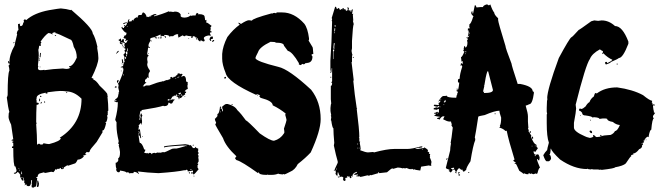

<svg xmlns="http://www.w3.org/2000/svg" viewBox="-20 -773 2992 868"><path d="M233.4 -609.9Q227.5 -609.9 227.5 -613.8H233.4ZM165 -305.2H163.1Q163.1 -310.1 168.9 -313V-309.1Q168.9 -305.2 165 -305.2ZM180.7 -309.1H178.7Q178.7 -314.9 182.6 -314.9L184.6 -311ZM157.2 -314.9V-326.7H161.1V-318.8Q161.1 -314.9 157.2 -314.9ZM167 -334.5H161.1Q161.1 -340.3 165 -340.3L167 -336.4ZM280.3 -352.1 278.3 -356H284.2Q284.2 -352.1 280.3 -352.1ZM163.1 -469.2H159.2V-471.2H163.1ZM159.2 -498.5H155.3Q155.3 -504.4 159.2 -504.4ZM161.1 -506.3H157.2V-508.3H161.1ZM163.1 -514.2H159.2L161.1 -533.7H165ZM180.7 -455.6Q218.3 -461.4 264.6 -463.4Q275.4 -461.4 282.2 -461.4Q297.9 -462.9 297.9 -469.2H292V-473.1Q310.1 -473.1 327.1 -512.2Q327.1 -540 313.5 -561Q306.6 -594.2 297.9 -594.2Q238.3 -623.5 229.5 -623.5L231.4 -627.4Q224.1 -627.4 215.8 -623.5L217.8 -619.6V-617.7H215.8Q208.5 -623.5 198.2 -623.5Q181.6 -611.8 163.1 -584.5Q167 -584 167 -580.6L163.1 -574.7Q165 -571.3 165 -566.9L161.1 -564.9L157.2 -566.9Q155.3 -550.8 153.3 -547.4Q155.3 -536.6 155.3 -518.1Q155.3 -516.1 153.3 -516.1Q153.3 -514.2 155.3 -514.2L151.4 -477.1L153.3 -473.1Q151.4 -469.7 151.4 -465.3Q151.4 -455.6 163.1 -455.6Q171.9 -455.6 180.7 -457.5ZM87.9 39.6V29.8H85.9Q85.9 36.1 84 39.6ZM82 29.8V27.8H76.2V29.8ZM80.1 14.2Q80.1 12.2 78.1 2.4H76.2V14.2ZM68.4 -1.5V-5.4H66.4V-1.5ZM66.4 -9.3V-13.2H64.5V-9.3ZM262.7 -12.2V-16.1H260.7V-12.2ZM170.9 -119.6Q173.8 -119.6 176.8 -125.5Q194.3 -121.6 202.1 -121.6Q254.9 -135.3 254.9 -148.9H251V-150.9Q348.6 -213.4 348.6 -326.7Q315.9 -359.9 278.3 -359.9Q272.5 -361.8 252 -361.8Q239.3 -361.8 196.3 -356H194.3V-350.1H186.5V-354Q145.5 -346.7 145.5 -330.6Q145.5 -322.8 143.6 -322.8L145.5 -318.8V-309.1Q155.3 -309.1 155.3 -305.2Q155.3 -299.3 145.5 -299.3Q143.6 -267.1 143.6 -223.1Q143.6 -218.8 145.5 -215.3L143.6 -211.4Q147.5 -160.2 147.5 -119.6H149.4L155.3 -123.5H157.2L163.1 -119.6ZM132.8 74.7H127Q123 74.7 123 70.8V64.9Q123 63 125 63L123 59.1Q125 48.3 125 41.5H121.1Q121.1 68.8 109.4 68.8Q105.5 66.9 103.5 66.9Q103.5 68.8 101.6 68.8Q101.6 61 98.1 61Q96.2 61 93.8 63Q93.8 64.9 91.8 64.9V63Q93.8 59.6 93.8 55.2H89.8V41.5L80.1 43.5L70.3 23.9Q72.3 23.9 72.3 22Q70.3 22 70.3 20Q72.3 20 72.3 18.1Q64.5 6.3 62.5 5.9Q60.5 5.4 58.6 4.4Q58.6 7.3 50.8 12.2H43V8.3Q54.7 8.3 54.7 -3.4L49.8 -21L48.3 -20Q40 -20 40 -104H34.2V-107.9Q34.2 -111.8 40 -111.8V-125.5Q40 -129.4 34.2 -129.4Q34.2 -133.3 40 -133.3V-137.2H32.2Q32.2 -142.1 40 -143.1L30.3 -209.5Q18.6 -233.9 18.6 -244.6Q18.6 -266.1 22.5 -266.1Q16.6 -285.2 10.7 -332.5Q14.6 -338.9 14.6 -344.2Q14.6 -441.9 22.5 -453.6Q22.5 -464.8 18.6 -477.1Q22.9 -477.1 24.4 -486.8L20.5 -484.9Q16.6 -489.7 16.6 -490.7V-496.6H20.5V-490.7H22.5Q22.5 -526.4 45.9 -566.9Q45.9 -572.3 57.6 -617.7L55.7 -621.6Q58.6 -636.2 63.5 -637.2Q61.5 -650.9 61.5 -664.6Q67.9 -664.6 71.3 -666.5Q71.3 -662.6 69.3 -662.6Q71.3 -659.2 71.3 -654.8Q85 -654.8 85 -672.4L88.9 -670.4Q88.9 -672.4 86.9 -682.1L92.8 -686L98.6 -682.1Q134.3 -714.4 202.1 -727.1Q248.5 -734.9 254.9 -734.9Q280.3 -732.9 299.8 -727.1Q299.8 -729 301.8 -729Q399.4 -646 399.4 -621.6Q410.6 -605 420.9 -559.1H418.9Q424.8 -527.3 424.8 -510.3Q424.8 -482.9 393.6 -420.4Q403.3 -418.9 403.3 -414.6Q401.4 -414.6 401.4 -412.6Q412.1 -412.6 430.7 -385.3Q465.3 -353 465.8 -346.2L463.9 -342.3Q467.8 -341.8 467.8 -338.4Q467.8 -336.4 465.8 -336.4Q469.7 -301.8 469.7 -273.9Q467.8 -268.1 465.8 -268.1L467.8 -264.2Q467.8 -262.2 465.8 -262.2L467.8 -258.3Q467.8 -252.4 463.9 -252.4L465.8 -248.5Q465.8 -246.6 463.9 -246.6L465.8 -242.7V-240.7Q462.9 -219.2 456.1 -219.2V-217.3H460Q452.6 -184.1 446.3 -184.1Q442.4 -183.6 442.4 -180.2L444.3 -176.3L417 -131.3Q385.7 -96.2 385.7 -90.3Q385.7 -84.5 377.9 -84.5Q374 -86.4 372.1 -86.4L364.3 -76.7V-74.7L368.2 -76.7H370.1Q370.1 -70.8 356.4 -70.8L358.4 -66.9V-64.9Q346.2 -51.3 331.1 -51.3Q322.8 -33.7 317.4 -33.7Q289.1 -23.9 288.1 -23.9L284.2 -25.9L268.6 -16.1Q268.6 -8.3 262.7 -8.3H258.8Q254.9 -8.3 254.9 -14.2Q247.1 -11.2 247.1 -8.3L243.2 -10.3H241.2L235.4 -6.3H233.4L229.5 -8.3Q229.5 -2.4 221.7 5.4L211.9 3.4Q184.6 9.3 180.7 9.3V5.4Q178.7 5.4 159.2 11.2Q150.4 15.1 150.4 25.9Q146.5 27.8 144.5 27.8V31.7H148.4Q144.5 72.8 140.6 72.8V68.8ZM150.4 72.8 146.5 70.8 148.4 61V43.5H152.3L156.2 57.1Q155.3 72.8 150.4 72.8ZM40 -576.7Q40 -582.5 43.9 -582.5H45.9Q45.9 -579.6 40 -576.7Z M745.1 -722.7V-718.8Q747.1 -718.8 751 -720.7Q761.2 -718.8 762.7 -718.8L770.5 -720.7Q791.5 -720.7 797.9 -705.1Q797.9 -703.1 795.9 -703.1Q795.9 -693.4 815.4 -693.4Q833 -694.8 840.8 -703.1Q842.8 -703.1 842.8 -701.2L852.5 -703.1H864.3Q864.3 -708.5 870.1 -714.8Q877.9 -712.9 877.9 -707Q879.9 -707 879.9 -709Q905.3 -709 905.3 -695.3Q907.2 -687.5 907.2 -681.6H909.2L913.1 -683.6V-675.8L911.1 -671.9Q917.5 -671.9 936.5 -656.2Q932.6 -648.4 930.7 -648.4L932.6 -644.5V-642.6L930.7 -632.8Q934.6 -630.9 936.5 -630.9V-627Q928.7 -627 928.7 -623Q932.6 -615.2 932.6 -611.3H928.7Q926.8 -611.3 926.8 -613.3Q901.4 -609.9 901.4 -599.6Q905.3 -593.3 905.3 -587.9L901.4 -585.9H897.5Q892.6 -589.8 891.6 -589.8H885.7V-585.9H883.8Q874 -590.8 874 -599.6H870.1L866.2 -597.7Q866.2 -609.4 852.5 -609.4V-605.5L848.6 -607.4H846.7V-605.5H850.6V-601.6H844.7V-609.4H842.8Q833 -609.4 819.3 -613.3Q819.3 -609.4 815.4 -609.4H811.5L805.7 -613.3L788.1 -603.5H786.1Q786.1 -612.3 784.2 -615.2Q786.1 -615.2 786.1 -617.2Q782.2 -617.2 782.2 -619.1Q768.1 -615.7 762.7 -609.4H749V-605.5H747.1Q747.1 -615.2 723.6 -615.2L721.7 -611.3Q723.6 -611.3 723.6 -609.4H721.7L710 -611.3V-607.4H706.1V-617.2Q684.6 -607.4 682.6 -607.4V-603.5H690.4V-599.6H684.6Q681.6 -599.6 678.7 -605.5Q659.2 -601.6 659.2 -597.7V-589.8H665V-585.9H663.1L659.2 -587.9Q651.4 -574.2 651.4 -568.4V-564.5Q651.4 -560.5 657.2 -560.5V-556.6H653.3L649.4 -558.6Q649.4 -551.3 645.5 -531.2Q646.5 -523.4 651.4 -523.4V-519.5Q645.5 -519.5 645.5 -503.9L647.5 -492.2L645.5 -482.4Q645.5 -470.2 657.2 -455.1V-447.3Q651.4 -447.3 651.4 -427.7Q653.3 -423.8 653.3 -421.9H649.4L645.5 -423.8Q645.5 -418 635.7 -412.1V-400.4L639.6 -402.3L641.6 -398.4Q632.3 -395 627.9 -384.8H626V-382.8H633.8L639.6 -386.7H655.3Q695.3 -402.3 711.9 -404.3Q711.9 -406.2 713.9 -406.2Q715.8 -406.2 715.8 -404.3Q733.9 -412.1 737.3 -412.1Q737.3 -410.2 739.3 -410.2Q739.3 -413.1 751 -416Q749 -419.9 749 -421.9L754.9 -425.8L762.7 -419.9Q762.7 -425.8 766.6 -425.8H772.5Q772.5 -429.7 782.2 -435.5Q782.2 -441.4 786.1 -441.4Q795.9 -440.9 795.9 -437.5L799.8 -439.5H801.8L805.7 -437.5L799.8 -427.7V-425.8L809.6 -429.7Q821.3 -429.7 821.3 -406.2V-404.3Q829.1 -403.3 829.1 -398.4V-396.5Q829.1 -394.5 827.1 -394.5Q827.1 -392.6 829.1 -392.6L827.1 -384.8L829.1 -371.1Q815.4 -366.2 815.4 -357.4L819.3 -359.4H821.3V-355.5Q821.3 -351.6 815.4 -351.6L817.4 -347.7Q817.4 -345.2 807.6 -339.8Q807.6 -341.8 805.7 -341.8Q805.7 -331.5 790 -328.1V-324.2H788.1Q788.1 -335.9 778.3 -335.9L780.3 -345.7H778.3Q774.4 -345.7 774.4 -339.8H770.5L766.6 -341.8Q766.6 -337.4 758.8 -335.9Q758.8 -333 749 -320.3H751Q757.3 -324.2 762.7 -324.2V-322.3L766.6 -324.2H768.6V-320.3Q765.1 -320.3 758.8 -306.6L754.9 -304.7H751Q746.1 -308.6 745.1 -308.6H741.2Q741.2 -293 721.7 -293L717.8 -294.9Q695.3 -287.1 620.1 -275.4V-269.5L616.2 -271.5Q613.3 -269 610.4 -248L612.3 -244.1L610.4 -234.4V-230.5H612.3Q612.3 -235.4 616.2 -244.1Q614.3 -251 614.3 -252Q616.2 -255.4 616.2 -259.8H620.1Q620.6 -252 624 -252L620.1 -242.2Q622.1 -231.4 622.1 -224.6V-218.8Q622.1 -216.8 620.1 -216.8L622.1 -212.9V-210.9H618.2V-216.8Q614.3 -216.8 606.4 -205.1Q606.4 -203.1 608.4 -203.1L606.4 -193.4V-185.5Q607.4 -185.5 612.3 -189.5Q612.3 -188 618.2 -148.4H614.3Q614.3 -160.2 606.4 -162.1V-160.2Q610.8 -127 612.3 -127Q622.1 -127 631.8 -97.7Q633.8 -97.7 637.7 -95.7L631.8 -82Q642.1 -80.1 643.6 -80.1Q647.5 -82 649.4 -82L647.5 -78.1H649.4L655.3 -82Q665 -82 665 -76.2H667Q667 -82 680.7 -82V-80.1L694.3 -84L698.2 -82Q702.1 -84 704.1 -84V-82Q716.3 -85.9 719.7 -85.9V-84Q726.1 -84 760.7 -101.6V-99.6L764.6 -101.6H778.3Q783.2 -101.6 821.3 -113.3Q821.3 -111.3 823.2 -111.3V-115.2H807.6Q721.7 -110.4 721.7 -105.5V-111.3Q735.4 -115.2 817.4 -121.1Q836.9 -119.1 836.9 -115.2L840.8 -117.2Q843.8 -117.2 852.5 -103.5H858.4Q862.3 -103.5 862.3 -109.4Q869.1 -101.6 876 -101.6V-91.8Q876 -89.8 874 -89.8Q877.9 -83.5 877.9 -80.1L874 -72.3Q877.9 -72.3 877.9 -66.4L876 -62.5Q877.9 -58.6 877.9 -56.6H876L877.9 -52.7V-43L872.1 -33.2H876V-29.3L872.1 -23.4Q874 -19.5 874 -17.6H872.1L877.9 -7.8Q858.9 15.1 856.4 15.6Q852.5 15.6 852.5 9.8L848.6 11.7H844.7V5.9H848.6L852.5 7.8V-2L829.1 2L827.1 -2Q829.1 -2 829.1 -3.9Q825.2 -5.9 823.2 -5.9L815.4 -2V-3.9Q781.2 3.9 696.3 9.8Q646.5 7.8 602.5 2L608.4 13.7H606.4Q598.6 3.9 585 3.9Q583 7.8 583 9.8H569.3L565.4 11.7Q565.4 5.9 553.7 5.9Q553.7 7.8 551.8 7.8Q551.8 2 522.5 -2Q522.5 5.9 516.6 5.9Q507.8 5.9 504.9 -5.9L506.8 -9.8Q502.9 -17.6 502.9 -31.2V-37.1Q509.8 -37.1 514.6 -46.9V-58.6Q522.5 -58.6 522.5 -85.9Q520.5 -102.5 516.6 -115.2Q518.6 -119.1 518.6 -121.1Q514.6 -121.1 514.6 -125L516.6 -134.8Q506.8 -175.8 506.8 -203.1V-220.7Q501 -228.5 501 -232.4Q512.7 -277.3 512.7 -308.6L510.7 -312.5L506.8 -310.5Q500.5 -314.5 497.1 -314.5V-318.4H501L504.9 -316.4L506.8 -320.3H501V-324.2Q514.6 -330.6 514.6 -343.8Q516.6 -350.6 516.6 -351.6V-357.4H518.6Q518.6 -361.3 514.6 -377L516.6 -390.6Q512.7 -390.6 512.7 -394.5Q519.5 -397.9 536.1 -445.3Q534.2 -445.3 534.2 -447.3Q538.1 -447.3 538.1 -462.9Q534.2 -462.9 534.2 -468.8H530.3L526.4 -466.8V-470.7Q529.3 -470.7 534.2 -474.6Q534.2 -472.7 536.1 -472.7Q538.6 -490.7 543.9 -494.1L542 -498V-511.7Q542 -513.7 543.9 -513.7Q538.1 -523.4 538.1 -527.3Q541 -527.3 545.9 -535.2Q543.9 -535.2 543.9 -537.1H545.9L542 -544.9Q544.9 -544.9 547.9 -550.8V-552.7Q542 -552.7 542 -558.6L545.9 -566.4Q540 -566.4 540 -570.3Q543.9 -570.3 543.9 -574.2V-576.2Q543.9 -580.1 528.3 -582V-578.1Q534.2 -578.1 534.2 -574.2V-572.3Q523.9 -572.3 520.5 -580.1Q524.4 -580.1 524.4 -584Q519.5 -589.8 516.6 -589.8V-593.8Q520 -593.8 526.4 -599.6L528.3 -587.9H530.3Q531.2 -595.7 536.1 -595.7H540V-584L547.9 -578.1Q552.7 -579.1 557.6 -591.8H555.7Q549.3 -587.9 545.9 -587.9V-589.8L549.8 -595.7V-597.7Q544.4 -597.7 538.1 -601.6L542 -609.4Q540 -609.4 540 -611.3Q551.8 -611.3 551.8 -623V-625Q542.5 -625 528.3 -648.4L534.2 -652.3V-646.5H540Q540 -649.4 543.9 -654.3V-656.2H540Q540.5 -660.2 543.9 -660.2Q544.4 -656.2 547.9 -656.2L553.7 -664.1V-666L551.8 -669.9L540 -664.1H536.1Q536.1 -669.9 551.8 -671.9Q555.7 -669.9 557.6 -669.9Q557.6 -685.5 563.5 -685.5H565.4V-683.6L561.5 -677.7L565.4 -675.8H567.4L577.1 -677.7L575.2 -681.6L579.1 -683.6Q579.6 -679.7 583 -679.7Q583 -688.5 598.6 -695.3Q602.5 -693.4 604.5 -693.4L602.5 -697.3Q605.5 -705.1 608.4 -705.1H620.1Q620.1 -708.5 626 -716.8H627.9Q638.7 -713.4 643.6 -695.3L647.5 -697.3H649.4L653.3 -695.3Q653.3 -699.2 676.8 -709H686.5V-705.1L676.8 -703.1V-699.2Q712.4 -708.5 745.1 -722.7ZM831.1 -714.8H835V-710.9H831.1ZM659.2 -699.2V-697.3H663.1V-699.2ZM553.7 -654.3V-652.3H557.6V-654.3ZM723.6 -609.4H729.5V-601.6H725.6L727.5 -605.5Q723.6 -605.5 723.6 -609.4ZM868.2 -605.5V-601.6H870.1V-605.5ZM934.6 -607.4H942.4V-597.7L932.6 -595.7L934.6 -591.8V-587.9H932.6Q929.7 -587.9 926.8 -595.7Q930.7 -607.4 934.6 -607.4ZM694.3 -603.5H698.2V-599.6H694.3ZM702.1 -603.5H711.9Q711.9 -599.6 708 -599.6H702.1ZM831.1 -599.6H835V-597.7H831.1ZM868.2 -597.7Q872.1 -597.2 872.1 -593.8H868.2ZM942.4 -591.8H948.2V-589.8Q948.2 -585.4 938.5 -584V-587.9Q942.4 -587.9 942.4 -591.8ZM536.1 -570.3V-566.4H532.2Q532.7 -570.3 536.1 -570.3ZM534.2 -562.5H540Q540 -558.6 536.1 -558.6ZM555.7 -554.7 553.7 -543H557.6V-554.7ZM514.6 -543H516.6V-541Q516.6 -538.1 504.9 -529.3V-531.2Q511.7 -543 514.6 -543ZM547.9 -537.1Q549.8 -533.7 549.8 -527.3H555.7V-541H553.7Q548.8 -537.1 547.9 -537.1ZM649.4 -531.2H653.3V-529.3H649.4ZM549.8 -525.4V-523.4Q551.8 -519.5 551.8 -517.6H553.7V-525.4ZM545.9 -515.6V-505.9Q549.8 -505.9 549.8 -509.8V-515.6ZM534.2 -505.9 538.1 -488.3H532.2V-494.1L530.3 -503.9ZM530.3 -486.3Q534.2 -485.8 534.2 -482.4H530.3ZM526.4 -453.1H530.3V-451.2H526.4ZM536.1 -437.5V-431.6H538.1V-437.5ZM788.1 -427.7V-423.8H790V-427.7ZM782.2 -421.9 786.1 -419.9V-425.8Q782.2 -425.3 782.2 -421.9ZM772.5 -418V-416H776.4V-418ZM514.6 -412.1Q514.6 -410.2 516.6 -410.2Q514.2 -398.4 510.7 -398.4L508.8 -402.3V-406.2Q508.8 -409.2 514.6 -412.1ZM502.9 -382.8H506.8V-377H499V-378.9Q499.5 -382.8 502.9 -382.8ZM786.1 -351.6Q786.1 -348.6 792 -345.7L797.9 -349.6Q795.9 -353.5 795.9 -355.5Q791 -351.6 786.1 -351.6ZM797.9 -347.7V-345.7H801.8V-347.7ZM797.9 -343.8V-339.8Q801.8 -339.8 801.8 -343.8ZM782.2 -341.8V-337.9H784.2V-341.8ZM786.1 -341.8V-339.8H790V-341.8ZM790 -335.9V-332H792V-335.9ZM813.5 -337.9H817.4V-335.9H813.5ZM737.3 -320.3 741.2 -318.4H743.2L747.1 -320.3Q745.1 -324.2 745.1 -326.2Q737.3 -323.2 737.3 -320.3ZM616.2 -236.3V-232.4H618.2V-236.3ZM606.4 -179.7V-177.7L608.4 -173.8Q606.4 -170.4 606.4 -166V-164.1H608.4L610.4 -173.8V-175.8Q610.4 -179.7 606.4 -179.7ZM622.1 -158.2H624V-154.3H622.1ZM854.5 -119.1 856.4 -115.2H850.6Q851.1 -119.1 854.5 -119.1ZM838.9 -7.8V-5.9H846.7V-7.8ZM836.9 5.9H838.9V7.8Q838.9 11.7 835 11.7L833 7.8ZM854.5 21.5H858.4V25.4Q854.5 25.4 854.5 21.5Z M1232.4 -716.8H1255.9Q1310.1 -716.8 1355.5 -666Q1371.1 -646 1377 -599.6V-593.8L1375 -589.8L1392.6 -560.5Q1394.5 -560.5 1396.5 -529.3L1392.6 -527.3Q1392.6 -529.3 1390.6 -529.3L1388.7 -525.4V-523.4L1392.6 -517.6Q1392.6 -488.3 1365.2 -488.3Q1365.2 -486.3 1361.3 -486.3Q1361.3 -488.3 1359.4 -488.3Q1359.4 -482.4 1351.6 -482.4Q1347.7 -484.4 1345.7 -484.4Q1345.7 -481.4 1337.9 -478.5Q1330.1 -481.4 1330.1 -484.4Q1332 -484.4 1332 -486.3Q1301.3 -539.1 1281.2 -543L1263.7 -566.4Q1263.7 -580.1 1226.6 -580.1Q1226.6 -584 1203.1 -584Q1153.3 -560.1 1146.5 -537.1Q1134.8 -515.6 1134.8 -509.8Q1139.6 -495.1 1238.3 -470.7Q1286.1 -460.4 1386.7 -367.2Q1429.7 -312 1429.7 -234.4Q1429.7 -181.6 1384.8 -84Q1361.8 -59.1 1326.2 -31.2Q1313.5 -4.9 1291 3.9Q1268.6 15.6 1265.6 15.6L1261.7 13.7L1257.8 15.6Q1238.3 14.2 1238.3 11.7Q1225.6 17.6 1207 17.6H1193.4Q1191.4 17.6 1191.4 15.6L1187.5 17.6H1183.6Q1150.4 17.6 1150.4 5.9Q1146.5 6.3 1146.5 9.8Q1072.8 -43 1050.8 -48.8Q1047.9 -48.8 1043 -56.6V-58.6L1048.8 -66.4Q1000.5 -111.3 988.3 -148.4Q953.1 -207.5 953.1 -210.9Q957 -215.8 957 -218.8Q951.2 -229.5 951.2 -236.3Q954.1 -236.3 962.9 -248V-257.8Q971.7 -257.8 974.6 -291H976.6Q980.5 -290.5 980.5 -287.1Q976.6 -286.6 976.6 -283.2Q984.4 -283.2 984.4 -269.5H986.3Q986.3 -271.5 988.3 -275.4Q984.4 -281.7 984.4 -287.1V-291Q998 -302.7 1002 -302.7H1009.8Q1042 -294.4 1052.7 -275.4Q1070.8 -258.3 1091.8 -228.5Q1098.1 -228 1154.3 -169.9Q1201.2 -136.7 1218.8 -136.7Q1247.6 -144.5 1263.7 -169.9L1265.6 -173.8Q1265.6 -180.7 1263.7 -191.4Q1275.4 -226.1 1275.4 -230.5Q1275.4 -233.4 1269.5 -253.9Q1271.5 -257.8 1271.5 -259.8Q1245.1 -281.2 1212.9 -296.9Q1212.9 -316.4 1160.2 -330.1Q1157.2 -330.1 1152.3 -337.9V-339.8H1156.2Q1156.2 -344.2 1138.7 -347.7L1140.6 -343.8H1138.7Q1008.8 -402.3 1000 -443.4Q984.4 -481 984.4 -507.8V-529.3Q986.8 -564 1007.8 -605.5Q1034.2 -640.6 1064.5 -662.1Q1061.5 -662.1 1056.6 -669.9H1060.5Q1068.4 -667 1068.4 -664.1Q1095.2 -681.6 1105.5 -681.6L1119.1 -679.7Q1119.1 -688.5 1209 -712.9V-710.9Q1215.3 -714.8 1220.7 -714.8Q1221.7 -714.8 1228.5 -712.9Q1229 -716.8 1232.4 -716.8ZM998 -425.8Q1002 -425.3 1002 -421.9Q1002 -418 998 -418H994.1V-421.9Q994.6 -425.8 998 -425.8ZM1142.6 -341.8H1146.5V-339.8H1142.6ZM1027.3 -302.7H1031.2V-298.8H1027.3ZM974.6 -269.5V-265.6H976.6V-269.5Z M1495.1 -742.2H1499L1502.9 -732.4H1506.8V-736.3H1512.7Q1512.7 -734.9 1516.6 -728.5H1518.6Q1519.5 -728.5 1524.4 -732.4L1528.3 -730.5V-736.3H1534.2V-730.5H1536.1L1540 -732.4Q1543.9 -727.5 1543.9 -724.6H1549.8Q1549.8 -730.5 1553.7 -730.5L1549.8 -738.3L1553.7 -740.2L1557.6 -734.4Q1555.7 -731 1555.7 -726.6Q1560.1 -726.6 1563.5 -724.6Q1563.5 -726.6 1565.4 -726.6V-718.8H1567.4Q1568.8 -730.5 1573.2 -730.5H1575.2Q1571.3 -711.4 1571.3 -709L1575.2 -710.9H1577.1Q1577.1 -709 1575.2 -705.1Q1577.1 -688.5 1577.1 -679.7H1575.2L1579.1 -664.1Q1575.2 -657.7 1571.3 -587.9V-554.7L1569.3 -543Q1571.3 -527.3 1573.2 -527.3L1571.3 -517.6V-494.1Q1571.3 -492.2 1569.3 -492.2L1579.1 -410.2Q1579.1 -408.2 1577.1 -408.2Q1583 -345.2 1592.8 -283.2H1594.7L1592.8 -279.3Q1604.5 -186.5 1604.5 -152.3H1602.5L1604.5 -148.4V-132.8H1608.4Q1608.4 -130.9 1606.4 -127Q1610.4 -106 1610.4 -99.6Q1608.4 -95.7 1608.4 -93.8Q1633.3 -84 1643.6 -84L1667 -85.9L1670.9 -84Q1729.5 -99.6 1761.7 -99.6H1821.3Q1842.3 -99.6 1883.8 -111.3H1889.6Q1889.6 -105.5 1881.8 -105.5H1876V-103.5Q1874 -103.5 1874 -105.5Q1859.4 -101.6 1858.4 -101.6V-99.6H1870.1Q1872.6 -99.6 1891.6 -103.5H1897.5V-107.4Q1912.1 -99.1 1915 -93.8Q1913.1 -89.8 1913.1 -87.9L1920.9 -84L1918.9 -80.1V-78.1Q1924.8 -78.1 1924.8 -74.2Q1922.9 -70.8 1922.9 -66.4H1924.8L1922.9 -62.5Q1930.7 -43.9 1930.7 -41L1928.7 -29.3L1930.7 -25.4L1926.8 -23.4H1922.9Q1920.9 -23.4 1920.9 -25.4L1883.8 -19.5L1879.9 -2Q1854.5 -4.9 1854.5 -7.8L1850.6 -5.9Q1844.7 -7.8 1844.7 -9.8L1840.8 -7.8Q1838.9 -7.8 1838.9 -9.8L1835 -7.8Q1831.5 -7.8 1817.4 -13.7Q1814 -11.7 1809.6 -11.7L1805.7 -13.7L1801.8 -11.7Q1788.1 -15.6 1778.3 -15.6Q1759.3 -9.8 1757.8 -9.8L1753.9 -11.7Q1749 -11.7 1729.5 5.9Q1725.1 5.9 1694.3 9.8Q1694.3 5.9 1690.4 5.9H1688.5L1690.4 9.8Q1672.9 15.6 1657.2 19.5V17.6L1647.5 21.5Q1643.6 19.5 1641.6 19.5Q1610.8 27.3 1606.4 27.3L1608.4 23.4H1606.4L1602.5 25.4L1598.6 23.4Q1594.7 25.4 1592.8 25.4L1590.8 21.5Q1594.2 19.5 1598.6 19.5V15.6L1585 17.6V15.6L1581.1 17.6H1579.1Q1579.1 13.2 1592.8 7.8L1594.7 3.9H1592.8Q1573.2 9.3 1573.2 23.4Q1575.2 23.4 1575.2 25.4H1573.2L1567.4 21.5V23.4Q1569.3 27.3 1569.3 29.3L1563.5 33.2Q1559.6 28.3 1559.6 23.4L1555.7 25.4H1553.7L1549.8 23.4Q1549.8 25.4 1547.9 25.4L1549.8 29.3V31.2H1547.9L1543.9 29.3Q1543.9 33.2 1540 33.2L1542 37.1V41Q1542 44.9 1538.1 44.9H1536.1Q1533.2 44.9 1530.3 37.1Q1532.2 33.7 1532.2 29.3Q1527.3 25.4 1524.4 25.4L1514.6 27.3V25.4L1516.6 21.5Q1513.7 21.5 1508.8 5.9H1506.8Q1506.8 13.7 1504.9 13.7L1506.8 17.6Q1506.8 21.5 1502.9 21.5L1497.1 13.7V9.8Q1497.1 7.8 1499 7.8L1497.1 3.9Q1499 0 1499 -2H1497.1Q1493.2 0 1491.2 0H1489.3V-2H1493.2V-7.8L1506.8 -37.1V-43Q1499 -68.4 1489.3 -115.2Q1489.3 -116.7 1491.2 -127Q1487.3 -170.4 1487.3 -193.4Q1482.4 -193.4 1477.5 -228.5H1475.6L1477.5 -242.2Q1477.5 -246.6 1475.6 -250Q1475.6 -252 1477.5 -252Q1473.6 -269 1473.6 -279.3H1475.6Q1475.6 -281.2 1473.6 -281.2Q1475.6 -304.7 1477.5 -304.7L1475.6 -324.2V-384.8Q1481.4 -384.8 1481.4 -398.4Q1477.5 -398.4 1477.5 -402.3Q1481.4 -402.3 1481.4 -406.2V-464.8H1479.5Q1479.5 -443.4 1475.6 -443.4H1473.6Q1473.6 -449.2 1475.6 -449.2L1473.6 -459V-498Q1479.5 -580.1 1481.4 -675.8L1479.5 -679.7Q1481.4 -683.1 1481.4 -687.5L1479.5 -691.4ZM1493.2 -660.2V-652.3H1497.1V-656.2Q1497.1 -660.2 1493.2 -660.2ZM1493.2 -646.5 1491.2 -636.7V-632.8Q1495.1 -632.8 1495.1 -636.7V-646.5ZM1491.2 -630.9V-623H1493.2V-630.9ZM1489.3 -578.1Q1489.3 -575.7 1487.3 -558.6L1489.3 -548.8Q1485.4 -548.8 1485.4 -546.9V-505.9H1487.3V-541Q1491.2 -541 1491.2 -544.9Q1491.2 -546.9 1489.3 -546.9L1491.2 -550.8V-564.5L1493.2 -578.1ZM1575.2 -515.6H1579.1V-511.7H1575.2ZM1473.6 -425.8H1477.5V-421.9H1473.6ZM1596.7 -125V-119.1H1598.6V-125ZM1596.7 -105.5V-101.6H1598.6V-105.5ZM1602.5 -105.5V-101.6H1604.5V-105.5ZM1887.7 -99.6V-97.7H1891.6V-99.6ZM1499 -11.7V-5.9H1501V-11.7ZM1506.8 25.4H1510.7Q1514.6 25.9 1514.6 29.3H1510.7Q1506.8 29.3 1506.8 25.4Z M2179.2 -752.9H2183.1L2189 -749H2190.9L2196.8 -752.9Q2205.6 -726.6 2214.4 -715.8Q2214.4 -706.5 2231.9 -690.4V-682.6Q2231.9 -673.3 2265.1 -565.4Q2265.1 -556.2 2292.5 -485.4Q2292.5 -478 2319.8 -395.5V-393.6H2331.5Q2388.2 -382.8 2388.2 -360.4Q2391.6 -360.4 2394 -354.5Q2387.2 -301.8 2372.6 -301.8Q2361.3 -295.9 2356.9 -295.9V-293.9Q2366.7 -260.7 2366.7 -247.1V-223.6Q2366.7 -213.9 2368.7 -194.3H2366.7L2370.6 -182.6Q2368.7 -178.7 2368.7 -176.8L2372.6 -178.7Q2372.6 -173.3 2382.3 -159.2L2380.4 -155.3Q2393.6 -120.1 2403.8 -120.1Q2405.8 -116.2 2405.8 -114.3V-108.4Q2408.7 -108.4 2411.6 -102.5Q2401.9 -90.8 2401.9 -86.9L2392.1 -88.9V-86.9Q2393.6 -73.2 2403.8 -73.2Q2407.2 -75.2 2411.6 -75.2Q2414.6 -75.2 2417.5 -69.3Q2415.5 -69.3 2415.5 -67.4Q2419.4 -66.9 2419.4 -63.5V-57.6L2417.5 -47.9Q2411.6 -47.9 2411.6 -53.7H2407.7V-51.8Q2407.7 -46.4 2421.4 -14.6Q2415.5 -14.6 2409.7 10.7L2405.8 12.7H2403.8Q2401.9 12.7 2401.9 10.7Q2394 14.6 2390.1 14.6Q2384.3 12.7 2384.3 10.7L2380.4 12.7H2376.5Q2371.6 8.8 2370.6 8.8Q2368.7 12.7 2368.7 14.6H2362.8Q2357.4 14.6 2351.1 10.7Q2347.2 12.7 2345.2 12.7Q2345.2 9.8 2327.6 -1Q2314 -31.7 2312 -32.2Q2306.2 -32.2 2306.2 -36.1H2312Q2312 -38.6 2300.3 -45.9Q2300.3 -48.8 2306.2 -51.8Q2278.8 -140.1 2271 -180.7Q2269 -180.7 2269 -182.6L2265.1 -180.7Q2255.9 -190.9 2237.8 -196.3V-198.2L2241.7 -200.2L2239.7 -204.1Q2245.6 -213.4 2245.6 -241.2Q2237.8 -263.7 2237.8 -272.5Q2216.8 -272.5 2171.4 -252.9Q2142.1 -248 2142.1 -245.1Q2130.4 -168 2126.5 -151.4Q2128.4 -147.9 2128.4 -143.6V-139.6Q2118.7 -117.2 2106.9 -43.9Q2087.4 -15.1 2087.4 -4.9L2077.6 2.9H2075.7Q2072.8 2.9 2069.8 -6.8Q2065.9 -4.9 2064 -4.9Q2064 -7.8 2056.2 -12.7Q2050.8 -12.2 2042.5 4.9Q2044.4 8.8 2044.4 10.7Q2040.5 8.8 2038.6 8.8V4.9L2040.5 1Q2038.6 1 2034.7 -6.8Q2030.8 -4.9 2028.8 -4.9V-8.8H2032.7V-14.6H2028.8L2019 -12.7V-8.8L2022.9 -10.7L2026.9 -4.9Q2019.5 6.8 2017.1 6.8Q2012.2 1 2009.3 1V-2.9H2013.2V-4.9Q1995.6 -10.3 1995.6 -14.6L2015.1 -92.8Q2015.1 -105.5 2019 -126H2017.1Q2021 -143.6 2026.9 -196.3L2021 -206.1V-208Q2021 -210 2022.9 -210Q2019 -219.7 2019 -223.6H2011.2Q2002 -223.6 1983.9 -233.4V-235.4L1989.7 -247.1H1981.9Q1973.6 -244.1 1966.3 -231.4Q1966.3 -235.4 1956.5 -235.4V-239.3L1968.3 -243.2V-245.1Q1942.9 -247.6 1942.9 -252.9Q1950.7 -252.9 1950.7 -258.8H1942.9V-262.7Q1950.7 -262.7 1956.5 -268.6Q1957 -264.6 1960.4 -264.6H1964.4V-280.3Q1960.9 -280.3 1952.6 -276.4Q1949.7 -278.3 1940.9 -278.3V-284.2L1954.6 -288.1L1958.5 -286.1Q1966.3 -289.1 1966.3 -292L1962.4 -293.9Q1958.5 -293.5 1958.5 -290Q1940.9 -292.5 1940.9 -295.9Q1941.4 -299.8 1944.8 -299.8L1964.4 -297.9L1962.4 -307.6Q1970.2 -310.5 1970.2 -313.5V-319.3L1962.4 -313.5V-315.4Q1977.1 -338.9 1983.9 -338.9Q1997.6 -338.9 1999.5 -340.8Q1999.5 -331.1 2042.5 -331.1Q2043.5 -342.3 2048.3 -348.6L2046.4 -352.5L2050.3 -354.5Q2050.3 -360.4 2044.4 -360.4V-364.3Q2044.4 -366.2 2046.4 -366.2L2044.4 -370.1V-372.1H2048.3V-364.3Q2052.7 -364.3 2056.2 -399.4Q2050.3 -399.4 2050.3 -403.3V-411.1Q2050.3 -416 2058.1 -417Q2058.1 -436.5 2069.8 -471.7Q2067.9 -475.1 2067.9 -479.5H2065.9V-475.6H2062L2064 -487.3H2067.9V-483.4Q2071.8 -483.4 2071.8 -487.3V-497.1L2067.9 -495.1H2065.9V-501L2064 -514.6Q2069.3 -514.6 2079.6 -540Q2076.7 -540 2073.7 -545.9L2077.6 -547.9Q2077.6 -549.8 2075.7 -549.8Q2077.6 -565.4 2081.5 -565.4Q2083.5 -562 2083.5 -557.6Q2093.3 -560.1 2093.3 -581.1L2091.3 -590.8L2095.2 -592.8L2093.3 -596.7V-606.4H2095.2L2099.1 -604.5V-610.4H2095.2Q2095.2 -613.3 2099.1 -627.9H2097.2L2099.1 -631.8V-635.7L2095.2 -633.8V-643.6Q2097.2 -643.6 2101.1 -645.5Q2101.1 -643.6 2103 -643.6V-647.5L2101.1 -655.3Q2103 -659.2 2103 -661.1Q2101.1 -661.1 2101.1 -663.1Q2108.9 -663.1 2118.7 -696.3Q2120.6 -696.3 2120.6 -698.2L2110.8 -710V-717.8Q2111.3 -721.7 2114.7 -721.7H2116.7Q2116.7 -719.7 2114.7 -719.7Q2116.7 -716.3 2116.7 -711.9H2118.7L2126.5 -749H2130.4L2134.3 -739.3L2153.8 -741.2H2163.6Q2163.6 -747.6 2179.2 -752.9ZM2101.1 -626V-620.1H2103V-626ZM2099.1 -616.2V-612.3H2101.1V-616.2ZM2087.4 -604.5H2089.4V-600.6H2087.4ZM2083.5 -538.1 2087.4 -536.1V-542Q2083.5 -541.5 2083.5 -538.1ZM2083.5 -532.2V-528.3H2085.4V-532.2ZM2183.1 -450.2Q2175.3 -426.3 2169.4 -385.7H2167.5Q2167.5 -383.8 2169.4 -383.8L2163.6 -358.4H2169.4L2167.5 -354.5V-352.5H2169.4Q2208.5 -352.5 2208.5 -366.2L2187 -450.2ZM1972.2 -325.2V-321.3H1974.1V-325.2ZM1991.7 -321.3Q1991.7 -317.9 1985.8 -311.5Q1987.8 -311.5 1991.7 -309.6Q1992.2 -313.5 1995.6 -313.5Q1993.7 -316.9 1993.7 -321.3ZM1985.8 -301.8V-297.9H1987.8V-301.8ZM1968.3 -292V-288.1H1970.2V-292ZM1954.6 -260.7V-258.8H1958.5V-260.7ZM2216.3 -260.7H2220.2V-256.8H2216.3ZM2376.5 -180.7Q2380.4 -180.2 2380.4 -176.8V-172.9H2376.5ZM2384.3 -155.3H2386.2Q2390.1 -154.8 2390.1 -151.4V-145.5H2386.2ZM2384.3 -114.3V-110.4H2386.2V-114.3ZM2397.9 -114.3V-112.3H2401.9V-114.3ZM2397.9 -71.3V-67.4H2401.9V-71.3ZM2003.4 -57.6V-55.7Q2003.4 -52.7 1997.6 -49.8V-55.7Q1999.5 -55.7 2003.4 -57.6ZM2052.2 4.9H2058.1V6.8Q2058.1 7.8 2054.2 12.7V14.6Q2060.1 14.6 2060.1 18.6L2054.2 22.5L2052.2 8.8ZM2097.2 4.9H2101.1V8.8H2097.2Z M2666.5 -680.7 2684.1 -678.7Q2698.2 -680.7 2699.7 -680.7Q2732.9 -680.7 2760.3 -655.3Q2793.9 -655.3 2820.8 -585V-575.2Q2795.9 -510.7 2777.8 -510.7Q2773.4 -505.9 2742.7 -493.2Q2739.7 -487.8 2719.2 -481.4L2715.3 -487.3V-489.3Q2715.8 -493.2 2719.2 -493.2H2721.2Q2725.1 -493.2 2725.1 -487.3Q2746.6 -497.6 2748.5 -502.9Q2728.5 -511.2 2707.5 -532.2L2701.7 -528.3V-530.3L2705.6 -536.1V-542Q2703.1 -542 2691.9 -549.8Q2656.7 -530.8 2647 -506.8Q2627.9 -480.5 2582.5 -299.8L2584.5 -282.2Q2584.5 -270 2574.7 -217.8V-196.3Q2574.7 -178.2 2623.5 -157.2Q2629.9 -153.3 2647 -149.4Q2662.6 -152.3 2662.6 -157.2L2660.6 -161.1L2664.6 -163.1Q2673.3 -153.3 2678.2 -153.3L2695.8 -155.3L2693.8 -159.2V-163.1H2695.8Q2699.7 -162.6 2699.7 -159.2Q2697.8 -159.2 2697.8 -157.2H2699.7Q2705.1 -161.1 2740.7 -163.1Q2754.9 -169.4 2760.3 -180.7Q2770.5 -180.7 2781.7 -206.1V-208Q2765.6 -209 2750.5 -221.7Q2725.1 -226.1 2725.1 -235.4Q2721.7 -237.3 2717.3 -237.3H2703.6L2689.9 -235.4Q2689.9 -241.7 2664.6 -243.2Q2660.6 -241.2 2658.7 -241.2Q2658.7 -246.6 2627.4 -251Q2611.8 -251 2611.8 -262.7Q2604.5 -272.5 2598.1 -272.5V-278.3Q2598.6 -282.2 2602.1 -282.2Q2603 -282.2 2609.9 -280.3Q2614.7 -281.2 2627.4 -292Q2635.7 -306.6 2645 -311.5Q2650.4 -327.1 2664.6 -336.9Q2668.5 -352.5 2672.4 -352.5Q2676.3 -350.6 2678.2 -350.6Q2713.9 -377.9 2770 -377.9Q2840.3 -368.2 2887.2 -342.8Q2916.5 -318.8 2928.2 -317.4V-315.4Q2926.3 -311.5 2926.3 -309.6Q2930.2 -309.6 2930.2 -299.8H2932.1Q2934.1 -299.8 2934.1 -301.8Q2938 -299.8 2939.9 -299.8V-295.9H2938L2934.1 -297.9Q2934.1 -295.9 2932.1 -292Q2934.1 -273.4 2936 -270.5V-264.6Q2939.9 -262.7 2941.9 -262.7L2932.1 -249V-243.2L2936 -237.3Q2928.7 -237.3 2924.3 -186.5Q2918 -186.5 2912.6 -157.2V-153.3H2910.6L2906.7 -155.3Q2891.1 -143.6 2891.1 -129.9Q2891.1 -127.9 2885.3 -127.9L2887.2 -118.2H2881.3Q2881.3 -116.2 2883.3 -116.2Q2883.3 -103 2869.6 -98.6Q2855 -79.1 2842.3 -79.1L2844.2 -75.2Q2842.8 -75.2 2832.5 -71.3L2834.5 -67.4Q2830.6 -67.4 2809.1 -34.2Q2797.9 -23.4 2760.3 -16.6Q2760.3 -11.7 2699.7 -4.9L2695.8 -6.8Q2693.8 -6.8 2693.8 -4.9L2684.1 -6.8H2662.6Q2660.6 -6.8 2660.6 -8.8L2656.7 -6.8L2652.8 -8.8Q2650.9 -8.8 2650.9 -6.8Q2635.3 -8.3 2635.3 -10.7Q2633.3 -10.7 2633.3 -8.8Q2575.2 -8.8 2512.2 -51.8Q2474.1 -87.9 2471.2 -100.6H2469.2Q2469.2 -77.1 2463.4 -73.2Q2470.2 -73.2 2471.2 -55.7Q2468.8 -47.9 2461.4 -43.9H2451.7Q2445.3 -43.9 2436 -71.3Q2443.8 -85 2453.6 -94.7Q2453.6 -99.6 2461.4 -127.9Q2451.7 -154.3 2451.7 -215.8V-252.9Q2451.7 -257.3 2453.6 -260.7Q2451.7 -264.2 2451.7 -268.6V-286.1Q2452.1 -325.2 2455.6 -325.2Q2455.6 -327.1 2453.6 -327.1Q2453.6 -367.7 2506.3 -510.7Q2553.7 -598.6 2563 -604.5Q2566.4 -604.5 2596.2 -637.7Q2599.1 -637.7 2652.8 -676.8Q2665.5 -680.7 2666.5 -680.7ZM2768.1 -485.4H2772V-481.4H2768.1ZM2602.1 -252.9H2604V-249H2602.1ZM2647 -231.4H2650.9V-227.5Q2647 -227.5 2647 -231.4ZM2648.9 -182.6H2650.9Q2653.8 -182.6 2656.7 -176.8V-174.8Q2656.7 -170.9 2652.8 -170.9Q2649.9 -170.9 2645 -178.7Q2645.5 -182.6 2648.9 -182.6ZM2898.9 -141.6H2902.8V-139.6H2898.9ZM2887.2 -137.7V-133.8H2889.2V-137.7ZM2881.3 -126V-122.1H2883.3V-126Z"/></svg>

Font: Mister Brush
Style: Regular
Weight: 400
Designer: GGBotNet
Foundry: GGBotNet
Version: 1.00